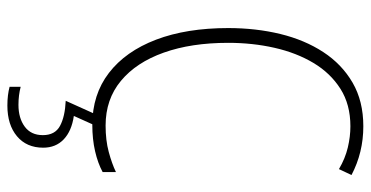

<svg xmlns="http://www.w3.org/2000/svg" viewBox="-262 -502 1004 520"><g transform="rotate(90 240.0 -242.0)"><path d="M322 -689Q263 -689 220.5 -662Q178 -635 150.5 -589Q123 -543 109.5 -483.5Q96 -424 96 -358Q96 -258 122.5 -183.5Q149 -109 199 -67.5Q249 -26 320 -26Q360 -26 391.5 -34.5Q423 -43 446 -54V-18Q422 -5 389.5 2.5Q357 10 318 10Q236 10 177.5 -35Q119 -80 87.5 -162.5Q56 -245 56 -358Q56 -433 72 -499Q88 -565 121 -615.5Q154 -666 204 -695Q254 -724 322 -724Q393 -724 454 -692L438 -658Q409 -675 379.5 -682Q350 -689 322 -689ZM380 143Q380 188 349 214Q318 240 266 240Q237 240 215 234V204Q238 210 264 210Q300 210 323 193Q346 176 346 144Q346 111 321 97.5Q296 84 253 82L290 0H321L294 60Q335 66 357.5 87.5Q380 109 380 143Z"/></g></svg>

Font: Noto Sans Lao Condensed ExtraLight
Style: Regular
Weight: 200
Width: 3
Designer: Monotype Design Team
Foundry: Monotype Imaging Inc.
Version: Version 2.003; ttfautohint (v1.8.4.7-5d5b)